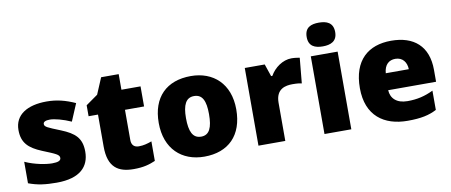

<svg xmlns="http://www.w3.org/2000/svg" viewBox="-68 -1056 3163 1346"><g transform="rotate(-10 1513.0 -383.0)"><path d="M477 -170C477 -267 431 -307 335 -346C243 -383 224 -390 224 -411C224 -426 241 -434 271 -434C304 -434 366 -418 421 -393L473 -516C404 -547 343 -563 270 -563C133 -563 42 -508 42 -400C42 -309 87 -266 179 -228C272 -190 297 -181 297 -157C297 -138 278 -129 235 -129C193 -129 113 -142 43 -174V-21C107 3 164 10 243 10C411 10 477 -65 477 -170Z M854 -141C821 -141 802 -159 802 -195V-410H938V-553H802V-664H677L628 -548L543 -488V-410H610V-182C610 -32 683 10 791 10C863 10 904 -3 946 -21V-160C915 -149 888 -141 854 -141Z M1571 -278C1571 -461 1456 -563 1297 -563C1124 -563 1019 -461 1019 -278C1019 -93 1134 10 1294 10C1466 10 1571 -93 1571 -278ZM1213 -278C1213 -372 1237 -421 1295 -421C1355 -421 1377 -372 1377 -278C1377 -183 1355 -132 1296 -132C1236 -132 1213 -183 1213 -278Z M2014 -563C1951 -563 1891 -519 1861 -465H1852L1822 -553H1680V0H1871V-272C1871 -372 1942 -383 1990 -383C2025 -383 2042 -380 2055 -377L2072 -557C2061 -559 2035 -563 2014 -563Z M2246 -776C2190 -776 2145 -759 2145 -691C2145 -625 2190 -607 2246 -607C2301 -607 2348 -625 2348 -691C2348 -759 2301 -776 2246 -776ZM2341 -553H2150V0H2341Z M2723 -563C2560 -563 2450 -472 2450 -273C2450 -76 2574 10 2741 10C2837 10 2895 -3 2948 -31V-168C2887 -139 2833 -126 2764 -126C2686 -126 2646 -167 2643 -225H2984V-310C2984 -479 2884 -563 2723 -563ZM2730 -433C2782 -433 2810 -394 2811 -345H2647C2652 -406 2685 -433 2730 -433Z"/></g></svg>

Font: Noto Sans Lao UI Blk
Style: Regular
Weight: 900
Designer: Monotype Design Team
Foundry: Monotype Imaging Inc.
Version: Version 2.000